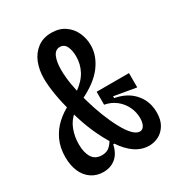

<svg xmlns="http://www.w3.org/2000/svg" viewBox="-165 -774 822 891"><g transform="rotate(-30 246.5 -328.5)"><path d="M107 -502.3Q107 -548 122 -585.7Q137 -623.3 167.5 -646.3Q198 -669.3 242 -669.3Q285 -669.3 314.5 -648.8Q344 -628.3 358.5 -596Q373 -563.7 373 -528.3Q373 -471.7 334.2 -420Q295.3 -368.3 213.3 -329.3L207.3 -373.7Q250.7 -404.7 269.5 -440.2Q288.3 -475.7 288.3 -516.3Q288.3 -549 277.7 -570.8Q267 -592.7 244 -592.7Q219.3 -592.7 207.8 -566.3Q196.3 -540 196.3 -496.7Q196.3 -425.7 225 -322.3Q253.7 -219 294.8 -142.8Q336 -66.7 370.7 -66.7Q385.3 -66.7 393.8 -81.5Q402.3 -96.3 402.3 -120.7Q402.3 -152 388.7 -181Q375 -210 349.2 -230.7Q323.3 -251.3 288.3 -257.7V-327H461.7V-250.3L344 -270.7V-261Q409.3 -249 445.8 -206.8Q482.3 -164.7 482.3 -105Q482.3 -64.7 466.3 -38.5Q450.3 -12.3 426.3 -0.2Q402.3 12 376 12Q297 12 236 -82.2Q175 -176.3 141 -300.8Q107 -425.3 107 -502.3ZM10.7 -137Q10.7 -187.7 29.3 -227Q48 -266.3 78.3 -294Q108.7 -321.7 146.3 -340.3L153.7 -296.3Q122.7 -271.3 108.7 -234.8Q94.7 -198.3 94.7 -156.7Q94.7 -112.3 111.3 -85.8Q128 -59.3 164 -59.3Q187.3 -59.3 202.7 -71.7Q218 -84 231.7 -109.7L243 -77.3H233Q223.7 -33 196.8 -10.7Q170 11.7 130.7 11.7Q95 11.7 67.5 -6.7Q40 -25 25.3 -58.5Q10.7 -92 10.7 -137Z"/></g></svg>

Font: Bricolage Grotesque 96pt Condensed ExBd
Style: Regular
Weight: 800
Width: 3
Designer: Mathieu Triay
Foundry: Atelier Triay
Version: Version 1.001;Glyphs 3.2 (3207)